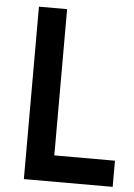

<svg xmlns="http://www.w3.org/2000/svg" viewBox="-53 -791 582 832"><g transform="rotate(5 237.5 -375.0)"><path d="M205 -113.8H468.8V0H82.5V-750H205Z"/></g></svg>

Font: Now Medium
Style: Regular
Weight: 500
Designer: Alfredo Marco Pradil
Foundry: Alfredo Marco Pradil
Version: Version 1.002;PS 001.002;hotconv 1.0.88;makeotf.lib2.5.64775